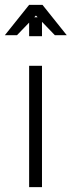

<svg xmlns="http://www.w3.org/2000/svg" viewBox="-56 -771 295 791"><path d="M64 -700H117V-622H64ZM64 -500H117V0H64ZM170 -626 92 -707 14 -626H-36L64 -751H119L219 -626Z"/></svg>

Font: Marvel
Style: Regular
Weight: 400
Designer: Carolina Trebol
Foundry: Carolina Trebol
Version: Version 1.001